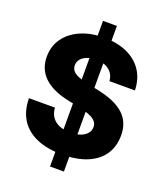

<svg xmlns="http://www.w3.org/2000/svg" viewBox="-166 -943 998 1159"><g transform="rotate(20 333.5 -364.0)"><path d="M293.5 104V-831.5H382.8V104ZM336.4 11.2Q241.2 11.2 173.3 -17.8Q105.5 -46.9 69.6 -103Q33.7 -159.2 33.2 -240.2H200.2Q201.7 -205.6 218.8 -180.9Q235.8 -156.2 266.1 -143.3Q296.4 -130.4 337.4 -130.4Q374.5 -130.4 401.6 -140.1Q428.7 -149.9 443.8 -167.7Q459 -185.5 459 -209Q459 -230 446 -245.1Q433.1 -260.3 405.8 -271.7Q378.4 -283.2 335.4 -292L260.7 -308.1Q156.7 -329.6 102.5 -381.1Q48.3 -432.6 48.3 -512.7Q48.3 -580.6 84.5 -631.3Q120.6 -682.1 185.1 -710.4Q249.5 -738.8 334 -738.8Q420.4 -738.8 483.4 -710.2Q546.4 -681.6 581.3 -628.9Q616.2 -576.2 618.2 -502.9H454.6Q451.2 -546.9 419.4 -572Q387.7 -597.2 335.4 -597.2Q302.7 -597.2 277.6 -587.6Q252.4 -578.1 238.8 -561Q225.1 -543.9 225.1 -522Q225.1 -501 237.3 -486.6Q249.5 -472.2 275.1 -461.4Q300.8 -450.7 340.3 -442.4L404.3 -429.2Q462.9 -417.5 505.9 -398.9Q548.8 -380.4 577.1 -354.5Q605.5 -328.6 619.1 -294.9Q632.8 -261.2 632.8 -218.8Q632.8 -146.5 597.7 -95Q562.5 -43.5 496.1 -16.1Q429.7 11.2 336.4 11.2Z"/></g></svg>

Font: Inter 28pt ExtraBold
Style: Regular
Weight: 800
Designer: Rasmus Andersson
Foundry: rsms
Version: Version 4.001;git-66647c0bb